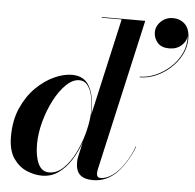

<svg xmlns="http://www.w3.org/2000/svg" viewBox="-54 -829 907 894"><g transform="rotate(5 399.0 -382.0)"><path d="M640 -701Q640 -730.2 663 -752.1Q686 -774 719 -774Q752.8 -774 775.4 -751.9Q798 -729.8 798 -684Q798 -645 779.8 -609.4Q761.6 -573.9 731.2 -546.1Q700.9 -518.2 663.6 -502.1Q626.2 -486 588 -486V-489Q623.6 -489 661 -505Q698.4 -521 729.6 -549.5Q760.9 -578 778.9 -615.8Q797 -653.5 794 -697Q791.8 -671.5 769.6 -651.8Q747.5 -632 713 -632Q676.2 -632 658.1 -653Q640 -674 640 -701ZM379 -314Q379 -303.1 378.1 -291.1L481 -747H388V-750H591L431 -41Q430.2 -36.5 429.6 -31.6Q429 -26.8 429 -23Q429 -14.8 433.1 -8.9Q437.2 -3 447 -3Q475 -3 503.6 -24.1Q532.1 -45.1 556.8 -81.6Q581.5 -118 598 -164L600 -163Q571.5 -88 524.4 -39Q477.2 10 412 10Q372.2 10 352.1 -8.2Q332 -26.5 332 -67Q332 -77 334 -89L350.2 -161Q334.6 -116.8 310 -77.7Q285.4 -38.6 251.5 -14.3Q217.6 10 174 10Q139.5 10 102.6 -5.4Q65.8 -20.9 40.4 -57.9Q15 -95 15 -160Q15 -235 40.6 -292.8Q66.1 -350.5 106.1 -390Q146.1 -429.5 190.6 -449.8Q235.1 -470 273 -470Q330 -470 354.5 -426.5Q379 -383 379 -314ZM377 -314Q377 -348.5 370.1 -379.1Q363.1 -409.8 348.3 -428.9Q333.5 -448 310 -448Q278.5 -448 248.1 -418.4Q217.6 -388.8 193 -341.2Q168.4 -293.8 153.7 -239Q139 -184.2 139 -134Q139 -77 155.6 -42.5Q172.2 -8 206 -8Q241.9 -8 272 -36.6Q302.1 -65.1 324.7 -109.9Q347.2 -154.6 360.4 -203.1L364.2 -218.1Q377 -270.8 377 -314Z"/></g></svg>

Font: Bodoni* 72 Medium
Style: Italic
Weight: 500
Italic angle: -13°
Version: Version 1.002; ttfautohint (v0.97) -l 8 -r 50 -G 200 -x 14 -